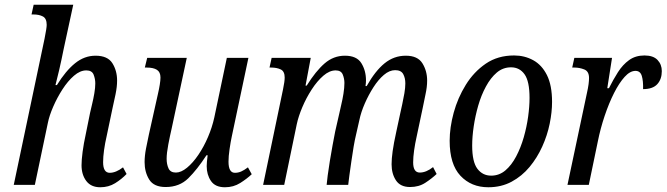

<svg xmlns="http://www.w3.org/2000/svg" viewBox="-20 -780 2812 810"><path d="M403 10Q364 10 344 -16.5Q324 -43 324 -83Q324 -105 328.5 -139.5Q333 -174 342 -215L360 -304Q363 -318 368.5 -340.5Q374 -363 378 -386.5Q382 -410 382 -428Q382 -447 375 -465Q368 -483 344 -483Q318 -483 292 -460.5Q266 -438 243.5 -403Q221 -368 204.5 -330Q188 -292 182 -262L127 0H38L168 -617Q177 -662 177 -675Q177 -702 161 -710.5Q145 -719 121 -719H113L122 -760H289L249 -575Q239 -525 229.5 -484Q220 -443 214 -421H220Q257 -481 296.5 -513Q336 -545 383 -545Q434 -545 454 -513.5Q474 -482 474 -440Q474 -414 467.5 -382.5Q461 -351 455 -325L430 -206Q423 -176 419 -147Q415 -118 415 -96Q415 -51 443 -51Q469 -51 499 -74L514 -46Q493 -24 465.5 -7Q438 10 403 10Z M929 10Q888 10 870 -16.5Q852 -43 852 -79Q852 -94 856 -125H851Q812 -65 774.5 -28Q737 9 679 9Q629 9 609.5 -22.5Q590 -54 590 -96Q590 -122 596 -153.5Q602 -185 608 -212L647 -387Q651 -404 654 -422.5Q657 -441 657 -453Q657 -476 642 -485.5Q627 -495 599 -495H591L601 -536H768L704 -237Q697 -207 690 -170.5Q683 -134 683 -110Q683 -87 691 -69.5Q699 -52 722 -52Q744 -52 769 -72.5Q794 -93 817 -127Q840 -161 857.5 -202Q875 -243 884 -284L937 -536H1028L958 -205Q953 -182 948.5 -151Q944 -120 944 -98Q944 -51 971 -51Q985 -51 997.5 -56.5Q1010 -62 1026 -74L1042 -45Q1022 -26 993.5 -8Q965 10 929 10Z M1710 9Q1669 9 1650.5 -19Q1632 -47 1632 -87Q1632 -110 1636.5 -142.5Q1641 -175 1652 -225L1669 -304Q1672 -318 1677 -340.5Q1682 -363 1686 -386.5Q1690 -410 1690 -428Q1690 -451 1681 -467.5Q1672 -484 1647 -484Q1623 -484 1599.5 -464Q1576 -444 1555.5 -412Q1535 -380 1519 -343.5Q1503 -307 1496 -273L1481 -207Q1477 -191 1472 -162Q1467 -133 1462.5 -100.5Q1458 -68 1454 -40.5Q1450 -13 1449 0H1358Q1359 -13 1362.5 -40Q1366 -67 1371.5 -100.5Q1377 -134 1383 -167Q1389 -200 1394 -225L1412 -304Q1414 -315 1419.5 -337.5Q1425 -360 1429 -385Q1433 -410 1433 -430Q1433 -448 1426 -465.5Q1419 -483 1396 -483Q1370 -483 1344 -460.5Q1318 -438 1295 -402.5Q1272 -367 1255.5 -328Q1239 -289 1232 -256L1179 0H1090L1174 -403Q1181 -436 1181 -453Q1181 -479 1164.5 -487Q1148 -495 1124 -495H1117L1126 -536H1291L1269 -419H1274Q1312 -480 1349.5 -512.5Q1387 -545 1435 -545Q1485 -545 1504.5 -513.5Q1524 -482 1524 -441Q1524 -430 1522 -417H1527Q1563 -481 1602.5 -513Q1642 -545 1692 -545Q1742 -545 1762 -513Q1782 -481 1782 -440Q1782 -413 1775 -381.5Q1768 -350 1763 -323L1738 -205Q1731 -174 1727 -145.5Q1723 -117 1723 -95Q1723 -52 1751 -52Q1778 -52 1807 -75L1822 -46Q1802 -27 1774.5 -9Q1747 9 1710 9Z M2040 10Q1968 10 1922.5 -38.5Q1877 -87 1877 -186Q1877 -242 1894 -304.5Q1911 -367 1945 -422Q1979 -477 2029.5 -511.5Q2080 -546 2149 -546Q2193 -546 2229.5 -526Q2266 -506 2287.5 -463Q2309 -420 2309 -350Q2309 -307 2299 -258Q2289 -209 2267.5 -161.5Q2246 -114 2214 -75.5Q2182 -37 2138.5 -13.5Q2095 10 2040 10ZM2052 -39Q2086 -39 2112 -61Q2138 -83 2157.5 -120Q2177 -157 2189.5 -200.5Q2202 -244 2208 -287.5Q2214 -331 2214 -367Q2214 -437 2193 -466.5Q2172 -496 2136 -496Q2102 -496 2076 -474Q2050 -452 2030 -415Q2010 -378 1997.5 -334.5Q1985 -291 1978.5 -247Q1972 -203 1972 -166Q1972 -97 1994 -68Q2016 -39 2052 -39Z M2456 -387Q2461 -409 2463 -424.5Q2465 -440 2465 -451Q2465 -479 2445 -487Q2425 -495 2403 -495H2394L2403 -536H2562L2542 -408H2549Q2567 -444 2587 -475.5Q2607 -507 2634 -526.5Q2661 -546 2699 -546Q2736 -546 2754 -527Q2772 -508 2772 -480Q2772 -446 2753 -425Q2734 -404 2693 -404Q2694 -439 2687.5 -460Q2681 -481 2661 -481Q2638 -481 2615 -455.5Q2592 -430 2570.5 -387.5Q2549 -345 2531 -291.5Q2513 -238 2502 -183L2464 0H2374Z"/></svg>

Font: Noto Serif Condensed
Style: Italic
Weight: 400
Width: 3
Italic angle: -12°
Designer: Monotype Design Team
Foundry: Monotype Imaging Inc.
Version: Version 2.014; ttfautohint (v1.8.4.7-5d5b)